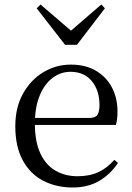

<svg xmlns="http://www.w3.org/2000/svg" viewBox="-20 -818 587 853"><path d="M303 15Q230 15 172 -15Q114 -45 81 -106Q48 -167 48 -257Q48 -341 82.5 -402.5Q117 -464 173 -497.5Q229 -531 295 -531Q360 -531 406.5 -503.5Q453 -476 477.5 -429Q502 -382 502 -323Q502 -287 495 -263H87V-294H377Q404 -294 413 -308Q422 -322 422 -352Q422 -416 388 -457.5Q354 -499 293 -499Q249 -499 213 -471.5Q177 -444 156 -392.5Q135 -341 135 -269Q135 -188 159.5 -136Q184 -84 227 -59.5Q270 -35 325 -35Q378 -35 417.5 -53.5Q457 -72 488 -108L504 -94Q471 -44 421 -14.5Q371 15 303 15ZM160 -798 323 -658H268L430 -798L446 -781L322 -619H269L143 -781Z"/></svg>

Font: Noto Serif SC
Style: Regular
Weight: 400
Designer: Ryoko NISHIZUKA 西塚涼子 (kana & ideographs); Frank Grießhammer (Latin, Greek & Cyrillic); Wenlong ZHANG 张文龙 (bopomofo); San
Foundry: Adobe
Version: Version 2.002-H1;hotconv 1.1.0;makeotfexe 2.6.0